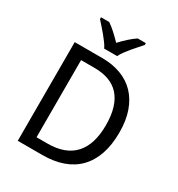

<svg xmlns="http://www.w3.org/2000/svg" viewBox="-214 -1067 1113 1203"><g transform="rotate(30 342.0 -465.5)"><path d="M623 -363.8Q623 -273.4 599.6 -205.3Q576.2 -137.2 531.7 -91.6Q487.3 -45.9 422.6 -22.9Q357.9 0 275.9 0H97.2V-713.9H295.9Q370.6 -713.9 431.2 -691.4Q491.7 -668.9 534.2 -624.8Q576.7 -580.6 599.9 -515.1Q623 -449.7 623 -363.8ZM526.9 -360.8Q526.9 -432.1 510.7 -484.1Q494.6 -536.1 463.9 -569.8Q433.1 -603.5 388.2 -619.9Q343.3 -636.2 286.1 -636.2H188V-78.1H267.1Q396 -78.1 461.4 -149.4Q526.9 -220.7 526.9 -360.8ZM486.3 -918Q474.1 -903.8 457.3 -885.3Q440.4 -866.7 424.1 -846.9Q407.7 -827.1 393.3 -807.6Q378.9 -788.1 371.1 -771H277.3Q269.5 -788.1 255.1 -807.6Q240.7 -827.1 224.4 -846.9Q208 -866.7 191.4 -885.3Q174.8 -903.8 162.1 -918V-931.2H221.2Q246.1 -914.6 272 -890.9Q297.9 -867.2 324.2 -839.8Q349.6 -867.2 376 -890.9Q402.3 -914.6 427.2 -931.2H486.3Z"/></g></svg>

Font: WenQuanYi Micro Hei
Style: Regular
Weight: 400
Foundry: Ascender Corporation
Version: Version 0.2.0-beta